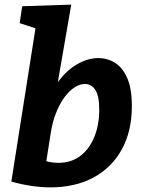

<svg xmlns="http://www.w3.org/2000/svg" viewBox="-20 -799 616 830"><path d="M198 11Q119 11 29 -14L144 -744L193 -657L65 -699L76 -772L288 -779L219 -380L168 -293Q185 -377 223 -433.5Q261 -490 309.5 -519Q358 -548 405 -548Q444 -548 477 -527.5Q510 -507 530 -461.5Q550 -416 550 -340Q550 -231 506 -152Q462 -73 383 -31Q304 11 198 11ZM233 -95Q287 -95 326.5 -124.5Q366 -154 387.5 -206.5Q409 -259 409 -325Q409 -385 392 -410.5Q375 -436 347 -436Q326 -436 303.5 -422Q281 -408 260.5 -381Q240 -354 223.5 -314Q207 -274 199 -222L176 -75L148 -112Q171 -103 192.5 -99Q214 -95 233 -95Z"/></svg>

Font: Bitter Thin
Style: Bold Italic
Weight: 700
Italic angle: -9°
Version: Version 3.021